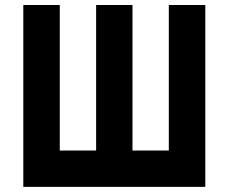

<svg xmlns="http://www.w3.org/2000/svg" viewBox="-20 -728 891 748"><path d="M637.7 -708.5H779.8V0H70.8V-708.5H212.9V-141.6H354.5V-708.5H496.1V-141.6H637.7Z"/></svg>

Font: Blazma
Style: Regular
Weight: 400
Designer: GGBotNet
Version: 1.00